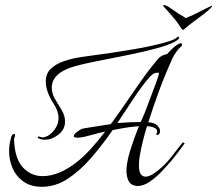

<svg xmlns="http://www.w3.org/2000/svg" viewBox="-20 -704 835 738"><path d="M610 -684Q615 -686 630.5 -676Q646 -666 657 -658Q665 -652 676.5 -645.5Q688 -639 694 -634Q701 -638 710.5 -641.5Q720 -645 727 -649Q759 -665 773 -672Q787 -679 794 -682Q796 -682 795 -679Q791 -673 778 -662Q765 -651 746 -637Q733 -627 720.5 -618Q708 -609 693 -596Q686 -589 683 -589Q681 -589 676 -596Q674 -600 664.5 -613.5Q655 -627 647 -636Q638 -647 624 -662.5Q610 -678 608 -680Q605 -684 610 -684ZM153 -167Q138 -167 129 -172Q125 -173 125 -176Q125 -178 127.5 -179Q130 -180 134 -178Q140 -176 143 -176Q156 -176 170 -186Q184 -196 194.5 -213Q205 -230 205 -251Q205 -263 200 -278Q195 -292 186 -305.5Q177 -319 171 -332Q163 -349 159.5 -363Q156 -377 156 -390Q156 -422 176 -440.5Q196 -459 227.5 -469.5Q259 -480 294 -485Q329 -490 358 -494Q383 -497 418.5 -502.5Q454 -508 493 -514.5Q532 -521 567.5 -529Q603 -537 628.5 -545Q654 -553 661 -561Q663 -563 665 -563Q668 -563 668.5 -560Q669 -557 666 -554Q655 -542 620 -530Q585 -518 537.5 -507Q490 -496 439 -486Q388 -476 343 -467Q298 -458 270 -450Q179 -425 179 -367Q179 -344 192 -322.5Q205 -301 217.5 -280Q230 -259 230 -237Q230 -206 204.5 -186.5Q179 -167 153 -167ZM141 14Q99 14 71 -5.5Q43 -25 29 -56Q15 -87 15 -123Q15 -147 21 -169Q24 -189 35 -189Q38 -189 38 -185Q38 -181 35.5 -174.5Q33 -168 34 -166Q37 -94 68 -60.5Q99 -27 144 -27Q208 -27 279 -84Q305 -105 331.5 -134.5Q358 -164 384 -198Q372 -196 360.5 -193Q349 -190 338 -187Q324 -183 312 -180Q300 -177 291 -176Q287 -175 283 -175Q279 -175 276 -175Q265 -175 264 -179Q263 -183 266 -187Q272 -195 283.5 -202.5Q295 -210 305 -211Q326 -214 352 -218.5Q378 -223 406 -227Q444 -279 480 -332Q516 -385 546 -426Q557 -440 566.5 -452Q576 -464 586 -476Q599 -492 622 -496Q627 -502 642 -516.5Q657 -531 669 -536Q673 -538 674 -538Q679 -538 679.5 -533.5Q680 -529 678 -527Q669 -520 659 -506.5Q649 -493 643 -480Q616 -421 593 -359Q570 -297 550 -234Q572 -233 583.5 -222.5Q595 -212 595 -201Q595 -187 586.5 -185.5Q578 -184 582 -192Q584 -195 584 -200Q584 -208 573 -213Q562 -218 545 -219Q538 -197 529.5 -163Q521 -129 516 -98Q515 -89 514.5 -81.5Q514 -74 514 -68Q514 -45 521 -35Q528 -25 539 -25Q553 -25 570.5 -36.5Q588 -48 605 -64Q622 -80 633 -94Q635 -96 644 -108Q653 -120 664 -133.5Q675 -147 681 -155Q682 -157 686.5 -155.5Q691 -154 689 -152Q665 -118 638 -85Q625 -70 603.5 -47Q582 -24 557 -6.5Q532 11 508 11Q505 11 502 10.5Q499 10 496 9Q480 5 473 -11Q466 -27 466 -49Q466 -60 468 -73Q470 -86 473 -99Q480 -126 491 -157.5Q502 -189 514 -219Q511 -219 508.5 -218.5Q506 -218 503 -218Q478 -216 453 -211.5Q428 -207 413 -204Q375 -149 332 -99Q289 -49 241.5 -17.5Q194 14 141 14ZM431 -231Q456 -233 478.5 -234Q501 -235 521 -235Q529 -253 535.5 -268.5Q542 -284 546 -296Q563 -340 577 -378Q591 -416 591 -423Q591 -426 579 -424Q567 -422 550 -402Q523 -370 493 -324.5Q463 -279 431 -231Z"/></svg>

Font: Grey Qo
Style: Regular
Weight: 400
Designer: Robert E. Leuschke
Foundry: Robert E. Leuschke
Version: Version 2.010